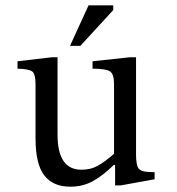

<svg xmlns="http://www.w3.org/2000/svg" viewBox="-20 -694 668 724"><path d="M563 -45V-18L436 5H414V-72H409Q366 -30 328.5 -10Q291 10 245 10Q180 10 147 -32.5Q114 -75 114 -173V-376Q114 -415 101.5 -424.5Q89 -434 46 -435V-463L175 -478H197V-186Q197 -54 287 -54Q322 -54 348 -68.5Q374 -83 410 -114V-377Q410 -415 394.5 -425Q379 -435 329 -435V-463L469 -478H493V-111Q493 -68 504.5 -56.5Q516 -45 553 -45ZM244 -521 314 -674H407V-656L283 -521Z"/></svg>

Font: myMathFont
Style: Regular
Weight: 400
Designer: Ross Mills, John Hudson & Paul Hanslow, Tiro Typeworks Ltd; with prior portions MicroPress Inc., and Coen Hoffman. Math 
Foundry: Tiro Typeworks Ltd
Version: Version 2.13 b171